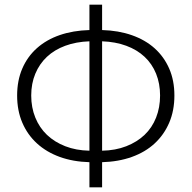

<svg xmlns="http://www.w3.org/2000/svg" viewBox="-20 -774 816 818"><path d="M415 -132Q472 -133 518 -151Q564 -169 596 -199.5Q628 -230 645 -273Q662 -316 662 -367Q662 -418 645 -460Q628 -502 596 -532Q564 -562 518 -579Q472 -596 415 -598ZM361 -598Q304 -596 258 -579Q212 -562 180 -532Q148 -502 130.5 -460Q113 -418 113 -367Q113 -316 130.5 -273Q148 -230 180 -199.5Q212 -169 258 -151Q304 -133 361 -132ZM415 -646Q485 -644 542 -624Q599 -604 639 -568Q679 -532 701 -481.5Q723 -431 723 -367Q723 -303 701 -251.5Q679 -200 639 -163Q599 -126 542 -105.5Q485 -85 415 -83V24H361V-83Q291 -85 234.5 -105.5Q178 -126 137.5 -163Q97 -200 75 -251.5Q53 -303 53 -367Q53 -431 75 -482Q97 -533 137.5 -569Q178 -605 234.5 -624.5Q291 -644 361 -646V-754H415Z"/></svg>

Font: SpoqaHanSansJP-Light
Style: Regular
Weight: 300
Designer: [Source Han Sans]
Ryoko NISHIZUKA  (kana & ideographs); Paul D. Hunt (Latin, Greek & Cyrillic); Wenlong ZHANG  (bopomofo
Foundry: Spoqa (http://bi.spoqa.com)
Version: Version 1.002.20150607